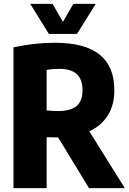

<svg xmlns="http://www.w3.org/2000/svg" viewBox="-20 -970 666 990"><path d="M439 0 279.5 -261.5 245.5 -262Q237 -262.5 220.5 -262.5V0H49.5V-726Q158 -749.5 263.5 -749.5Q417 -749.5 493.2 -688.8Q569.5 -628 569.5 -505.5Q570 -429.5 536.2 -375.5Q502.5 -321.5 440.5 -293L623.5 0ZM220.5 -400.5Q250.5 -397.5 279.5 -397.5Q343 -397.5 374.2 -422.8Q405.5 -448 405.5 -505.5Q405.5 -615 287 -615Q250.5 -615 220.5 -609.5ZM358 -950H473.5L377 -795H232L136 -950H251L304.5 -857Z"/></svg>

Font: Encode Sans Condensed ExtraBold
Style: Regular
Weight: 800
Width: 3
Designer: Multiple Designers
Foundry: Impallari Type
Version: Version 2.000